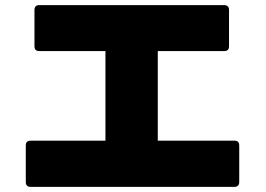

<svg xmlns="http://www.w3.org/2000/svg" viewBox="-20 -739 1040 752"><path d="M100 -7H898C911 -7 917 -14 917 -26V-169C917 -182 911 -188 898 -188H598V-539H858C871 -539 877 -545 877 -558V-700C877 -712 871 -719 858 -719H134C121 -719 115 -712 115 -700V-558C115 -545 121 -539 134 -539H393V-188H100C87 -188 81 -182 81 -169V-26C81 -14 87 -7 100 -7Z"/></svg>

Font: LINE Seed JP App_OTF ExtraBold
Style: Regular
Weight: 800
Designer: LINE & Fontrix & Fontworks
Version: Version 1.013